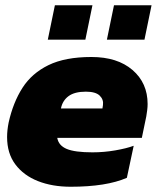

<svg xmlns="http://www.w3.org/2000/svg" viewBox="-20 -701 600 731"><path d="M162 -550 189 -681H332L305 -550ZM387 -550 414 -681H557L530 -550ZM249 10Q179 10 124.5 -11.5Q70 -33 38.5 -75Q7 -117 7 -179Q7 -205 13 -235Q30 -311 65.5 -366.5Q101 -422 164.5 -453Q228 -484 328 -484Q427 -484 484.5 -434.5Q542 -385 542 -305Q542 -294 540.5 -282Q539 -270 537 -258L520 -176H198Q203 -147 234 -134Q265 -121 332 -121Q376 -121 419 -128.5Q462 -136 489 -146L463 -24Q385 10 249 10ZM212 -288H370L372 -301Q375 -322 359.5 -337Q344 -352 307 -352Q264 -352 241 -335Q218 -318 212 -288Z"/></svg>

Font: Kanit ExtraBold
Style: Italic
Weight: 800
Italic angle: -12°
Designer: Katatrad Team
Foundry: CadsonDemak
Version: Version 2.000; ttfautohint (v1.8.3)